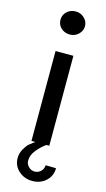

<svg xmlns="http://www.w3.org/2000/svg" viewBox="-141 -777 567 1029"><g transform="rotate(15 142.5 -263.0)"><path d="M145 -604Q115 -604 95.5 -622.5Q76 -641 76 -668Q76 -695 95.5 -713.5Q115 -732 145 -732Q172 -732 192 -713Q212 -694 212 -668Q212 -642 192 -623Q172 -604 145 -604ZM259 107Q259 150 228.5 178Q198 206 153 206Q109 206 77.5 178Q46 150 46 107Q46 80 60 56Q74 32 85 23Q96 14 115 0H94V-499H193V0H177Q151 18 127.5 46.5Q104 75 104 106Q104 125 118.5 139.5Q133 154 152 154Q172 154 186.5 140Q201 126 201 106Z"/></g></svg>

Font: Simpel Medium
Style: Regular
Weight: 500
Designer: Janko Jovanovic
Version: Version 1.048;PS 001.048;hotconv 1.0.88;makeotf.lib2.5.64775